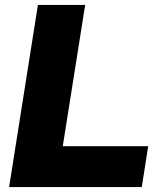

<svg xmlns="http://www.w3.org/2000/svg" viewBox="-20 -760 682 780"><path d="M326 -740 235 -166H582L556 0H17L134 -740Z"/></svg>

Font: Be Vietnam Black
Style: Italic
Weight: 900
Italic angle: -9°
Designer: Lam Bao; Tony Le; Vietanh Nguyen
Foundry: Yellow Type Foundry
Version: Version 5.000